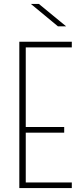

<svg xmlns="http://www.w3.org/2000/svg" viewBox="-20 -964 414 984"><path d="M79 -750H348V-721H112V-313H309V-284H112V-29H348V0H79ZM138 -944H179L319 -829H277Z"/></svg>

Font: Poiret One
Style: Regular
Weight: 400
Designer: Denis Masharov (denis.masharov@gmail.com), Cyreal (Charset Expansion)
Foundry: Denis Masharov
Version: Version 1.101